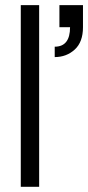

<svg xmlns="http://www.w3.org/2000/svg" viewBox="-20 -720 340 740"><path d="M60.1 0V-700.2H130.9V0ZM250 -615.2H209V-700.2H299.8V-615.2Q299.8 -558.1 268.1 -529.1Q236.3 -500 190.9 -500V-540Q250 -540 250 -615.2Z"/></svg>

Font: LT Superior
Style: Regular
Weight: 400
Designer: Daniel Lyons
Foundry: LyonsType
Version: Version 1.000